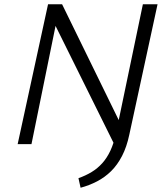

<svg xmlns="http://www.w3.org/2000/svg" viewBox="-20 -678 773 903"><path d="M518 2 218 -603 230 -658H272L562 -65ZM63 0 206 -658H262L128 0ZM359 205 349 160Q383 148 411 131Q439 114 461 89.5Q483 65 499 31Q515 -3 525 -49L652 -658H721L588 -44Q576 13 554 55.5Q532 98 502.5 127Q473 156 436.5 175Q400 194 359 205Z"/></svg>

Font: Ysabeau Infant
Style: Italic
Weight: 400
Italic angle: -12°
Designer: Christian Thalmann (Catharsis Fonts)
Version: Version 2.001;gftools[0.9.30]; featfreeze: ss01,ss02,lnum